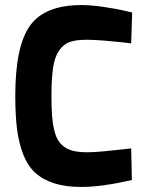

<svg xmlns="http://www.w3.org/2000/svg" viewBox="-20 -722 574 754"><path d="M495.1 -139.2 498 -15.1Q378.9 12.2 299.8 12.2Q237.3 12.2 192.1 -2.4Q147 -17.1 117.7 -44.2Q88.4 -71.3 71 -116.2Q53.7 -161.1 46.9 -215.3Q40 -269.5 40 -345.2Q40 -541 98.1 -621.6Q156.2 -702.1 299.8 -702.1Q337.4 -702.1 387.2 -694.8Q437 -687.5 467.8 -680.2L499 -672.9L495.1 -551.8Q374 -565.9 319.8 -565.9Q278.8 -565.9 253.9 -557.1Q229 -548.3 211.9 -523.4Q194.8 -498.5 188.5 -456.3Q182.1 -414.1 182.1 -345.2Q182.1 -300.3 184.3 -269.3Q186.5 -238.3 192.6 -212.2Q198.7 -186 208.7 -170.2Q218.8 -154.3 234.9 -143.6Q251 -132.8 272.5 -128.4Q293.9 -124 324.2 -124Q346.2 -124 388.9 -127.9Q431.6 -131.8 463.4 -135.7Z"/></svg>

Font: TitilliumText25L
Style: 999 wt
Weight: 900
Designer: Accademia di Belle Arti di Urbino and others
Foundry: Accademia di Belle Arti di Urbino and others.
Version: Version 25.000